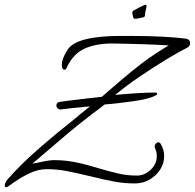

<svg xmlns="http://www.w3.org/2000/svg" viewBox="-22 -711 819 807"><path d="M4 76Q-2 76 -2 68Q-2 58 9 44Q66 -21 139.5 -85Q213 -149 305 -222Q302 -221 339 -250L356 -264Q315 -260 284.5 -257Q254 -254 234 -251H232Q225 -251 220 -256Q215 -261 215 -267Q215 -281 230 -283Q237 -284 267.5 -288Q298 -292 351 -298L406 -304L452 -344Q496 -382 532 -411.5Q568 -441 604.5 -467Q641 -493 687 -520Q626 -524 583 -525Q540 -526 514 -527L460 -528Q389 -530 337.5 -508.5Q286 -487 258 -426Q255 -418 249 -418Q238 -418 238 -438Q238 -465 262 -502Q299 -560 486 -560H524Q600 -560 658 -557Q716 -554 756 -549Q777 -547 777 -529Q777 -517 764 -510Q728 -492 676 -460.5Q624 -429 568 -391Q512 -353 462 -312Q515 -317 557 -319.5Q599 -322 628 -322Q639 -322 639 -317Q639 -311 614 -302Q586 -292 534 -285Q505 -281 476 -277.5Q447 -274 418 -272Q402 -259 390.5 -250.5Q379 -242 372 -237L341 -213Q312 -191 269 -155Q226 -119 169 -70L114 -23Q118 -24 124.5 -25Q131 -26 140 -28Q162 -33 178.5 -35.5Q195 -38 205 -38Q236 -38 262.5 -34.5Q289 -31 319 -24Q349 -17 388 -5Q439 10 476 18.5Q513 27 553 27Q586 27 611.5 2.5Q637 -22 637 -55Q637 -73 630 -87L628 -95Q628 -102 633 -107.5Q638 -113 643 -113Q649 -113 653 -107Q668 -82 668 -55Q668 -24 651 2Q634 28 606.5 44Q579 60 545 60Q502 60 460 52.5Q418 45 358 30Q296 15 256 7.5Q216 0 174 0Q138 0 99.5 18.5Q61 37 16 70Q9 76 4 76ZM543 -632Q539 -632 536.5 -643.5Q534 -655 534 -657Q534 -663 538 -666Q556 -676 568 -682Q580 -688 585 -690Q587 -691 589 -691Q594 -691 594 -685Q594 -683 593.5 -680.5Q593 -678 592 -675Q587 -655 587 -644Q587 -641 580 -638Q572 -636 561 -634Q550 -632 543 -632Z"/></svg>

Font: Allison
Style: Regular
Weight: 400
Designer: Robert E. Leuschke
Foundry: Robert E. Leuschke
Version: Version 1.010; ttfautohint (v1.8.3)